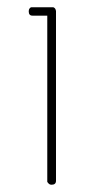

<svg xmlns="http://www.w3.org/2000/svg" viewBox="-20 -752 245 528"><path d="M69 -732H122H123H126Q128 -732 130 -730L131 -729Q133 -727 133 -725L134 -722V-721V-255Q134 -244 122 -244Q117 -244 114 -247Q111 -250 110 -252V-255V-709H69Q59 -709 59 -721Q59 -726 61.5 -729Q64 -732 66 -732Z"/></svg>

Font: Sticks
Style: Regular
Weight: 400
Version: Version 1.1